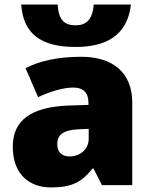

<svg xmlns="http://www.w3.org/2000/svg" viewBox="-20 -812 663 842"><path d="M554 -792H391C386 -723 355 -701 312 -701C265 -701 237 -721 233 -792H73C82 -667 155 -606 312 -606C475 -606 542 -682 554 -792ZM337 -563C236 -563 156 -546 92 -513L147 -386C201 -411 257 -428 301 -428C342 -428 368 -409 368 -360V-352L276 -349C120 -342 36 -287 36 -169C36 -48 108 10 204 10C296 10 339 -14 386 -73H390L427 0H560V-363C560 -491 477 -563 337 -563ZM369 -247V-204C369 -157 331 -126 285 -126C253 -126 231 -143 231 -180C231 -220 256 -242 325 -245Z"/></svg>

Font: Noto Sans UI Black
Style: Regular
Weight: 900
Designer: Monotype Design Team
Foundry: Monotype Imaging Inc.
Version: Version 1.901